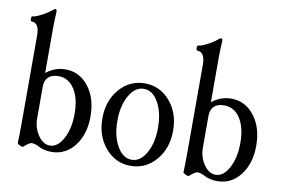

<svg xmlns="http://www.w3.org/2000/svg" viewBox="-77 -857 1474 1000"><g transform="rotate(10 660.0 -357.0)"><path d="M248 11.2Q206.1 11.2 174.8 -6.8Q156.7 -16.1 140.1 -16.1Q127.9 -16.1 99.1 9.8Q96.2 13.7 82 7.3Q67.9 1 67.9 -3.9Q69.8 -42 69.8 -128.9V-573.2Q69.8 -640.1 28.8 -640.1Q22.9 -640.1 22.9 -653.6Q22.9 -667 28.8 -667Q42 -667 72.5 -682.4Q103 -697.8 122.1 -713.9Q134.8 -725.1 141.1 -725.1Q147.9 -725.1 147.9 -710.9Q145 -658.2 145 -636.2V-388.2Q191.9 -424.8 247.1 -424.8Q321.3 -424.8 369.1 -363.3Q417 -301.8 417 -205.1Q417 -110.4 369.6 -49.6Q322.3 11.2 248 11.2ZM233.9 -20Q275.9 -20 304.4 -73.5Q333 -127 333 -205.1Q333 -287.1 301.5 -335.4Q270 -383.8 216.8 -383.8Q181.6 -383.8 163.3 -366.2Q145 -348.6 145 -314.9V-147.9Q145 -97.7 171.9 -58.8Q198.7 -20 233.9 -20Z M479.5 -207Q479.5 -300.8 533 -362.8Q586.4 -424.8 666.5 -424.8Q746.6 -424.8 800 -362.8Q853.5 -300.8 853.5 -207Q853.5 -113.8 800 -51.3Q746.6 11.2 666.5 11.2Q586.4 11.2 533 -51.3Q479.5 -113.8 479.5 -207ZM666.5 -21Q712.4 -21 742.9 -74.7Q773.4 -128.4 773.4 -208Q773.4 -289.1 743.2 -342.5Q712.9 -396 666.5 -396Q620.1 -396 589.4 -342.5Q558.6 -289.1 558.6 -208Q558.6 -128.4 589.4 -74.7Q620.1 -21 666.5 -21Z M1124.5 11.2Q1082.5 11.2 1051.3 -6.8Q1033.2 -16.1 1016.6 -16.1Q1004.4 -16.1 975.6 9.8Q972.7 13.7 958.5 7.3Q944.3 1 944.3 -3.9Q946.3 -42 946.3 -128.9V-573.2Q946.3 -640.1 905.3 -640.1Q899.4 -640.1 899.4 -653.6Q899.4 -667 905.3 -667Q918.5 -667 949 -682.4Q979.5 -697.8 998.5 -713.9Q1011.2 -725.1 1017.6 -725.1Q1024.4 -725.1 1024.4 -710.9Q1021.5 -658.2 1021.5 -636.2V-388.2Q1068.4 -424.8 1123.5 -424.8Q1197.8 -424.8 1245.6 -363.3Q1293.5 -301.8 1293.5 -205.1Q1293.5 -110.4 1246.1 -49.6Q1198.7 11.2 1124.5 11.2ZM1110.4 -20Q1152.3 -20 1180.9 -73.5Q1209.5 -127 1209.5 -205.1Q1209.5 -287.1 1178 -335.4Q1146.5 -383.8 1093.3 -383.8Q1058.1 -383.8 1039.8 -366.2Q1021.5 -348.6 1021.5 -314.9V-147.9Q1021.5 -97.7 1048.3 -58.8Q1075.2 -20 1110.4 -20Z"/></g></svg>

Font: Junicode SmCond
Style: Regular
Weight: 400
Width: 4
Designer: Peter S. Baker
Version: Version 2.206